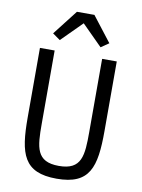

<svg xmlns="http://www.w3.org/2000/svg" viewBox="-101 -1003 802 1083"><g transform="rotate(10 300.0 -461.5)"><path d="M79.9 -698.2V-299C79.9 -92 110.1 12.1 300.1 12.1C490.1 12.1 519.9 -92 519.9 -299V-698.2H436.1V-279.1C436.1 -144.2 431.1 -61.1 300.1 -61.1C169 -61.1 164.1 -144.2 164.1 -279.1V-698.2ZM138.8 -791.9 182.2 -761 299 -877.8 415.8 -761 460.9 -791.9 350.1 -935H250Z"/></g></svg>

Font: Margiela Mono
Style: Regular
Weight: 400
Designer: Mike Abbink, Paul van der Laan, Pieter van Rosmalen
Foundry: Bold Monday
Version: Version 2.003 2021